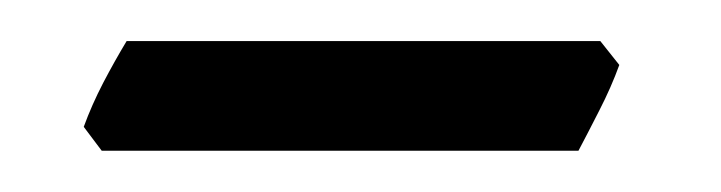

<svg xmlns="http://www.w3.org/2000/svg" viewBox="-20 -296 353 94"><path d="M283.2 -264.2Q279.3 -253.4 273.4 -241.9Q267.6 -230.5 263.2 -222.2H29.8L21 -233.9Q24.9 -244.6 30.5 -255.4Q36.1 -266.1 42 -275.9H273.9Z"/></svg>

Font: Gentium Plus Eur
Style: Italic
Weight: 400
Italic angle: -8°
Designer: J. Victor Gaultney, Annie Olsen, Iska Routamaa, Becca Hirsbrunner
Foundry: SIL International
Version: Version 5.000